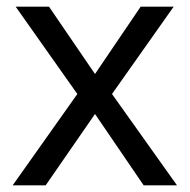

<svg xmlns="http://www.w3.org/2000/svg" viewBox="-20 -556 569 576"><path d="M212 -274 27 -536H127L265 -334L402 -536H501L316 -274L511 0H411L265 -214L117 0H18Z"/></svg>

Font: oriya115
Style: Regular
Weight: 400
Designer: Amélie Bonet and Sol Matas
Foundry: Google LLC
Version: Version 2.003